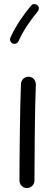

<svg xmlns="http://www.w3.org/2000/svg" viewBox="-20 -888 272 944"><path d="M121.6 -510.7H120.1C101.1 -510.7 84.5 -496.1 83 -476.1C78.1 -360.8 75.7 -101.6 75.7 0C75.7 20 92.3 36.6 112.3 36.6C133.3 36.6 149.4 20 149.4 0C149.4 -100.6 151.4 -360.8 156.2 -472.2V-473.6C156.2 -493.2 141.6 -510.3 121.6 -510.7ZM163.1 -863.3C159.2 -866.2 154.8 -867.7 149.9 -867.7C147.9 -867.7 139.6 -869.1 132.3 -859.9C95.7 -814.5 60.5 -767.6 31.2 -702.6C29.8 -700.2 29.3 -697.3 29.3 -694.3C29.3 -689 31.7 -679.2 42 -673.8C44.9 -672.9 47.9 -672.4 50.3 -672.4C56.2 -672.4 66.4 -674.8 70.8 -685.1C98.1 -745.1 129.9 -787.6 166.5 -833C169.4 -836.9 170.9 -841.3 170.9 -846.2C170.9 -848.1 172.4 -856 163.1 -863.3Z"/></svg>

Font: Mikhak
Style: Regular
Weight: 400
Designer: Amin Abedi
Version: Version 3.2